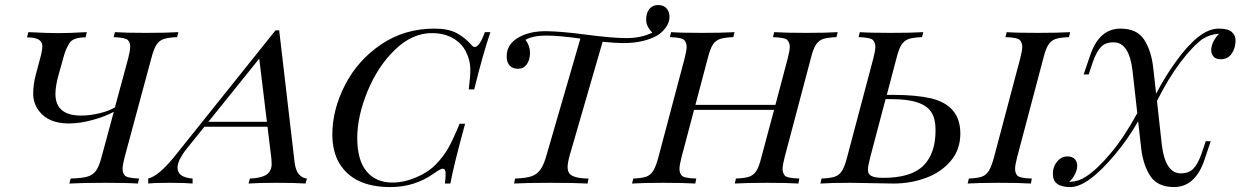

<svg xmlns="http://www.w3.org/2000/svg" viewBox="-20 -737 4981 771"><path d="M202.6 -359.9Q202.6 -272.9 305.7 -272.9Q340.8 -272.9 378.9 -282Q417 -291 441.4 -305.7L494.6 -502Q502.9 -534.2 502.9 -549.8Q502.9 -565.4 493.9 -575.7Q484.9 -585.9 436.5 -587.9L441.4 -607.9Q482.4 -605 565.4 -605Q648.4 -605 696.3 -607.9L691.4 -587.9Q654.8 -586.4 636.7 -580.1Q618.7 -573.7 607.9 -556.6Q597.2 -539.6 587.4 -502L480.5 -106Q472.2 -74.2 472.2 -58.6Q472.2 -43 481 -32.5Q489.7 -22 538.6 -20L533.7 0Q492.2 -2.9 402.3 -2.9Q312.5 -2.9 258.3 0L263.7 -20Q309.1 -21.5 331.1 -27.8Q353 -34.2 365.5 -51.3Q377.9 -68.4 387.7 -106L437 -288.1Q403.8 -269.5 352.5 -255.4Q301.3 -241.2 256.3 -241.2Q175.8 -241.2 137.7 -290Q113.3 -321.3 113.3 -360.4Q113.3 -399.4 124.5 -439.9L144.5 -515.1Q149.9 -535.6 149.9 -552.7Q149.9 -586.9 88.4 -586.9L93.8 -607.9L107.9 -607.4Q170.4 -604 214.4 -604Q258.3 -604 315.4 -607.4L328.6 -607.9L323.7 -586.9Q273.9 -586.9 259.5 -564.7Q245.1 -542.5 237.3 -515.1L215.3 -437Q202.6 -391.1 202.6 -359.9Z M1021 -501.5 816.9 -248H1051.8ZM978 0 983.4 -20Q1043.9 -22.5 1061 -45.9Q1070.8 -59.6 1070.8 -76.2Q1070.8 -92.8 1069.3 -104L1054.2 -228H800.8L732.4 -143.1Q692.9 -94.7 692.9 -63Q692.9 -24.9 753.4 -20V0Q723.6 -2.9 662.1 -2.9Q600.6 -2.9 575.2 0V-20Q619.1 -31.2 684.1 -112.8L1086.4 -615.2H1101.1L1163.1 -84Q1167.5 -50.8 1181.2 -36.1Q1194.8 -21.5 1212.4 -20L1207 0Q1167 -2.9 1092.3 -2.9Q1017.6 -2.9 978 0Z M1314.5 -195.8Q1314.5 -296.9 1365.7 -396Q1416.5 -495.1 1510.3 -558.6Q1604 -622.1 1724.6 -622.1Q1779.8 -622.1 1813 -604.5Q1846.2 -586.9 1872.6 -557.1Q1879.9 -548.3 1886.7 -548.3Q1905.3 -548.3 1927.2 -607.9H1949.2Q1918 -515.6 1884.3 -377.9H1862.3Q1868.7 -426.8 1868.7 -460Q1868.7 -493.2 1851.6 -528.3Q1834.5 -563.5 1798.3 -584Q1762.2 -604 1715.3 -604Q1636.2 -604.5 1566.9 -538.1Q1497.6 -471.7 1456.1 -371.1Q1414.6 -270.5 1414.6 -182.1Q1414.6 -93.8 1452.1 -48.8Q1489.7 -3.9 1555.7 -3.9Q1601.6 -3.9 1650.4 -24.4Q1699.2 -44.9 1730.5 -77.1Q1761.7 -109.4 1780.8 -143.6Q1799.8 -177.7 1825.7 -240.2H1847.7Q1800.3 -66.9 1788.6 0H1766.6Q1769.5 -21.5 1769.5 -40.5Q1769.5 -59.6 1756.8 -59.6Q1749.5 -59.6 1720.2 -39.1Q1643.6 14.6 1546.4 14.2Q1398.9 13.7 1342.3 -82Q1314.9 -128.9 1314.5 -195.8Z M2108.4 -524.4Q2107.9 -496.1 2095.2 -478.5Q2082.5 -460.9 2060.1 -460.9Q2037.6 -460.9 2025.9 -474.6Q2014.2 -488.3 2014.6 -511.2Q2014.6 -561.5 2066.4 -588.9Q2109.4 -611.8 2170.9 -611.8Q2232.4 -611.3 2335.4 -597.7Q2438 -584 2496.1 -584Q2554.2 -584 2599.6 -606Q2574.7 -630.9 2574.7 -657.7Q2574.7 -684.6 2587.4 -700.7Q2600.1 -716.8 2622.6 -716.8Q2645 -716.8 2656.7 -703.1Q2668.5 -689.5 2668.5 -669.9Q2668.5 -629.9 2622.6 -596.2Q2565.9 -564 2484.4 -564Q2451.2 -564 2399.9 -569.3L2268.6 -116.2Q2259.3 -84 2259.3 -66.4Q2259.3 -48.8 2267.6 -39.1Q2283.2 -21 2343.3 -20L2339.4 0Q2287.6 -2.9 2189.9 -2.9Q2092.3 -2.9 2044.4 0L2048.3 -20Q2092.3 -21.5 2114.7 -29.3Q2137.2 -37.1 2150.9 -57.1Q2164.6 -76.7 2175.3 -116.2L2310.5 -582Q2226.1 -594.2 2173.3 -594.2Q2120.6 -594.2 2090.3 -577.1Q2108.4 -552.7 2108.4 -524.4Z M3189.9 -20 3186 0Q3143.6 -2.9 3060.5 -2.9Q2977.5 -2.9 2930.7 0L2935.1 -20Q2971.7 -21.5 2989.3 -27.8Q3006.8 -34.2 3017.6 -51.3Q3028.3 -68.4 3037.6 -106L3088.4 -295.9H2767.1L2716.8 -106Q2708.5 -74.2 2708.5 -58.6Q2708.5 -43 2717.3 -32.2Q2726.1 -21.5 2775.9 -20L2772 0Q2725.1 -2.9 2643.1 -2.9Q2561 -2.9 2518.1 0L2522.9 -20Q2558.1 -21.5 2575.7 -27.8Q2592.8 -34.2 2603.5 -51.8Q2614.3 -69.3 2624 -106L2729 -502Q2737.3 -533.7 2737.3 -549.3Q2737.3 -564.9 2728 -575.7Q2718.8 -586.4 2669.9 -587.9L2674.8 -607.9Q2714.8 -605 2798.8 -605Q2882.8 -605 2929.7 -607.9L2924.8 -587.9Q2887.7 -586.4 2870.1 -580.1Q2852.5 -573.7 2841.8 -556.6Q2831.1 -539.6 2821.8 -502L2772.5 -315.9H3093.8L3143.1 -502Q3151.4 -533.7 3151.4 -549.3Q3151.4 -564.9 3142.1 -575.7Q3132.8 -586.4 3084 -587.9L3088.9 -607.9Q3133.3 -605 3216.8 -605Q3300.3 -605 3343.8 -607.9L3338.9 -587.9Q3301.8 -586.4 3284.2 -580.1Q3266.6 -573.7 3255.9 -556.6Q3245.1 -539.6 3235.8 -502L3130.9 -106Q3122.6 -74.2 3122.6 -58.6Q3122.6 -43 3131.3 -32.2Q3140.1 -21.5 3189.9 -20Z M3736.8 -215.8Q3736.8 -258.8 3720.7 -285.2Q3688 -339.4 3558.6 -338.9H3536.1L3474.6 -106Q3465.3 -70.3 3465.3 -54.7Q3464.8 -39.1 3478.5 -30.8Q3492.2 -22.9 3525.9 -22.9Q3637.7 -22.5 3687.5 -71.3Q3737.3 -120.1 3736.8 -215.8ZM3427.7 -587.9 3432.6 -607.9Q3472.7 -605 3556.6 -605Q3640.6 -605 3687.5 -607.9L3682.6 -587.9Q3645.5 -586.4 3627.9 -580.1Q3610.4 -573.7 3599.6 -556.6Q3588.9 -539.6 3579.6 -502L3541 -356H3571.8Q3662.1 -355.5 3719.7 -341.8Q3835.9 -313.5 3836.4 -201.2Q3836.4 -136.2 3797.9 -90.8Q3759.3 -44.9 3697.8 -22.5Q3636.2 0 3568.8 0L3396.5 -2.9Q3316.9 -2.9 3274.4 0L3278.8 -20Q3315.4 -21.5 3333 -27.8Q3350.6 -34.2 3361.3 -51.3Q3372.1 -68.4 3381.8 -106L3486.8 -502Q3495.1 -533.7 3495.1 -549.3Q3495.1 -564.9 3485.8 -575.7Q3476.6 -586.4 3427.7 -587.9ZM4123.5 -20 4119.6 0Q4072.8 -2.9 3990.7 -2.9Q3908.7 -2.9 3865.7 0L3870.6 -20Q3905.8 -21.5 3923.3 -27.8Q3940.4 -34.2 3951.2 -51.8Q3961.9 -69.3 3971.7 -106L4076.7 -502Q4085 -533.7 4085 -549.3Q4085 -564.9 4075.7 -575.7Q4066.4 -586.4 4017.6 -587.9L4022.5 -607.9Q4062.5 -605 4146.5 -605Q4230.5 -605 4277.3 -607.9L4272.5 -587.9Q4235.4 -586.4 4217.8 -580.1Q4200.2 -573.7 4189.5 -556.6Q4178.7 -539.6 4169.4 -502L4064.5 -106Q4056.2 -74.2 4056.2 -58.6Q4056.2 -43 4064.9 -32.2Q4073.7 -21.5 4123.5 -20Z M4941.4 -574.7Q4941.4 -555.7 4935.1 -539.1Q4919.9 -499 4881.8 -499Q4862.3 -499 4853 -509.8Q4843.8 -520.5 4843.8 -536.1Q4843.8 -551.8 4852.5 -569.8Q4861.3 -587.9 4875.5 -601.1H4872.6Q4839.4 -599.6 4808.6 -580.1Q4769 -551.3 4720.2 -486.8Q4671.4 -422.4 4626 -331.5L4645.5 -154.8Q4659.7 -41 4721.2 -41Q4754.4 -41 4772 -59.6Q4790 -78.1 4804.7 -119.1L4821.8 -169.9H4841.8L4815.9 -92.8Q4778.8 14.2 4693.8 14.2Q4627.9 13.7 4599.1 -30.3Q4570.3 -74.2 4562.5 -142.1L4550.3 -250Q4510.3 -179.7 4458 -117.2Q4347.7 14.6 4277.8 14.2Q4208 14.2 4208 -37.6Q4207.5 -74.2 4233.9 -97.2Q4247.6 -108.9 4267.1 -108.9Q4286.6 -108.4 4296.4 -97.7Q4305.7 -86.9 4305.7 -71.3Q4305.7 -55.7 4296.9 -38.1Q4288.1 -20 4273.9 -6.8H4276.9Q4312.5 -8.3 4340.8 -27.8Q4386.2 -57.1 4440.9 -122.6Q4495.6 -188 4546.9 -282.7L4527.8 -453.1Q4514.2 -566.9 4452.6 -566.9Q4419.4 -567.4 4401.4 -548.8Q4383.3 -530.3 4368.7 -488.8L4351.6 -438H4331.5L4357.9 -515.1Q4394 -622.1 4479.5 -622.1Q4545.4 -622.1 4574.2 -578.1Q4603 -534.2 4610.8 -465.8L4622.6 -360.8Q4660.2 -433.1 4705.1 -494.1Q4750 -555.7 4792 -588.9Q4834.5 -622.1 4873.5 -622.1Q4912.6 -622.1 4927.2 -607.9Q4941.9 -593.8 4941.4 -574.7Z"/></svg>

Font: PlayfairDisplaySC-Italic
Style: Italic
Weight: 400
Italic angle: -14°
Designer: Claus Eggers Sørensen
Foundry: Claus Eggers Sørensen
Version: Version 1.004;PS 001.004;hotconv 1.0.70;makeotf.lib2.5.58329